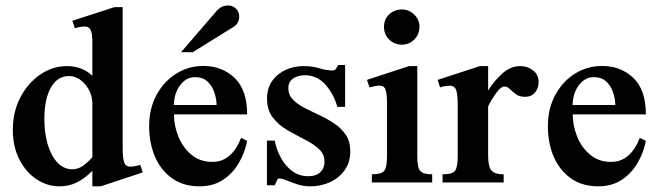

<svg xmlns="http://www.w3.org/2000/svg" viewBox="-20 -653 2360 687"><path d="M490.7 -36.1 340.3 13.7H310.5V-42Q284.2 -15.1 255.9 -0.7Q227.5 13.7 192.4 13.7Q149.4 13.7 111.3 -11.2Q73.2 -36.1 49.6 -81.8Q25.9 -127.4 25.9 -188.5Q25.9 -252.9 53 -304.7Q80.1 -356.4 124.3 -386.5Q168.5 -416.5 220.2 -416.5Q244.6 -416.5 267.8 -408.4Q291 -400.4 310.5 -381.8V-499.5Q310.5 -531.7 304.7 -544.9Q298.8 -558.1 283.7 -558.1Q266.6 -558.1 248 -551.8L238.8 -578.6L389.2 -627.4H418.9V-122.6Q418.9 -87.9 424.3 -72.3Q429.7 -56.6 446.3 -56.6Q453.6 -56.6 463.9 -58.6Q474.1 -60.5 481.9 -63ZM310.5 -90.3V-281.2Q310.5 -320.8 284.9 -350.8Q259.3 -380.9 226.1 -380.9Q185.5 -380.9 162.1 -339.6Q138.7 -298.3 138.7 -227.1Q138.7 -175.8 151.1 -135Q163.6 -94.2 186 -70.8Q208.5 -47.4 238.8 -47.4Q259.8 -47.4 277.6 -60.3Q295.4 -73.2 310.5 -90.3Z M842.8 -159.7 864.3 -148.9Q856.4 -107.9 835 -70.6Q813.5 -33.2 778.3 -9.8Q743.2 13.7 694.3 13.7Q636.2 13.7 595.9 -14.9Q555.7 -43.5 534.7 -92Q513.7 -140.6 513.7 -201.2Q513.7 -264.6 540 -313.2Q566.4 -361.8 610.4 -389.4Q654.3 -417 707.5 -417Q774.4 -417 819.3 -374.3Q864.3 -331.5 864.3 -243.7H602.5Q602.5 -203.6 618.2 -164.6Q633.8 -125.5 664.6 -99.6Q695.3 -73.7 740.2 -73.7Q808.6 -73.7 842.8 -159.7ZM602.1 -277.3H754.9Q754.9 -298.3 747.3 -321.5Q739.7 -344.7 722.9 -360.8Q706.1 -377 677.2 -377Q646.5 -377 624.8 -348.4Q603 -319.8 602.1 -277.3ZM835.9 -594.2Q835.9 -568.8 814.5 -556.2L669.9 -466.3H627.9L756.3 -615.2Q772.9 -633.3 796.4 -633.3Q813.5 -633.3 824.7 -621.8Q835.9 -610.4 835.9 -594.2Z M1233.4 -111.3Q1233.4 -72.8 1213.6 -44.7Q1193.8 -16.6 1161.4 -1.5Q1128.9 13.7 1090.8 13.7Q1065.9 13.7 1044.2 6.6Q1022.5 -0.5 1005.6 -7.6Q988.8 -14.6 978.5 -14.6Q973.6 -14.6 969.5 -4.4Q965.3 5.9 962.9 9.8H935.1V-149.9H962.9Q969.2 -117.7 984.9 -88.6Q1000.5 -59.6 1025.4 -41Q1050.3 -22.5 1083 -22.5Q1111.3 -22.5 1126.2 -36.9Q1141.1 -51.3 1141.1 -74.2Q1141.1 -102.1 1120.4 -120.6Q1099.6 -139.2 1069.1 -154.5Q1038.6 -169.9 1007.8 -187.7Q977.1 -205.6 956.3 -232.2Q935.5 -258.8 935.5 -300.3Q935.5 -337.9 954.1 -363.8Q972.7 -389.6 1002.4 -403.1Q1032.2 -416.5 1065.9 -416.5Q1098.1 -416.5 1122.8 -408.7Q1147.5 -400.9 1169.4 -400.9Q1177.7 -400.9 1182.4 -407.5Q1187 -414.1 1189.9 -420.4H1214.8V-270.5H1187Q1174.3 -316.9 1144.3 -350.3Q1114.3 -383.8 1070.8 -383.8Q1046.4 -383.8 1029.1 -372.3Q1011.7 -360.8 1011.7 -337.4Q1011.7 -313.5 1027.8 -296.9Q1043.9 -280.3 1069.1 -267.3Q1094.2 -254.4 1122.6 -241.2Q1150.9 -228 1176 -211.2Q1201.2 -194.3 1217.3 -170.4Q1233.4 -146.5 1233.4 -111.3Z M1481 -557.6Q1481 -530.8 1462.9 -512Q1444.8 -493.2 1418 -493.2Q1391.6 -493.2 1372.8 -511.2Q1354 -529.3 1354 -557.6Q1354 -584.5 1372.8 -601.8Q1391.6 -619.1 1418 -619.1Q1443.4 -619.1 1462.2 -600.8Q1481 -582.5 1481 -557.6ZM1526.4 0H1310.5V-29.3Q1344.7 -29.3 1354.7 -41.7Q1364.7 -54.2 1364.7 -92.8V-287.1Q1364.7 -317.4 1359.6 -332Q1354.5 -346.7 1337.9 -346.7Q1331.1 -346.7 1320.8 -344.7Q1310.5 -342.8 1302.2 -340.3L1293 -367.2L1443.4 -416.5H1473.1V-92.3Q1473.1 -53.7 1483.6 -41.5Q1494.1 -29.3 1526.4 -29.3Z M1907.2 -358.9Q1907.2 -338.4 1894.8 -322.5Q1882.3 -306.6 1858.9 -306.6Q1838.4 -306.6 1826.2 -315.7Q1814 -324.7 1804.9 -334Q1795.9 -343.3 1785.2 -343.3Q1772.5 -343.3 1756.6 -321.8Q1740.7 -300.3 1726.6 -272.5V-96.2Q1726.6 -57.6 1738 -43.5Q1749.5 -29.3 1782.2 -29.3V0H1563.5V-29.3Q1599.1 -29.3 1608.4 -42.2Q1617.7 -55.2 1617.7 -95.2V-276.4Q1617.7 -313.5 1612.5 -329.8Q1607.4 -346.2 1589.4 -346.2Q1570.8 -346.2 1554.7 -340.3L1545.9 -367.2L1697.3 -416.5H1726.6V-329.1Q1745.1 -359.9 1775.4 -388.2Q1805.7 -416.5 1841.3 -416.5Q1867.7 -416.5 1887.5 -401.1Q1907.2 -385.7 1907.2 -358.9Z M2269.5 -159.7 2291 -148.9Q2283.2 -107.9 2261.7 -70.6Q2240.2 -33.2 2205.1 -9.8Q2169.9 13.7 2121.1 13.7Q2063 13.7 2022.7 -14.9Q1982.4 -43.5 1961.4 -92Q1940.4 -140.6 1940.4 -201.2Q1940.4 -264.6 1966.8 -313.2Q1993.2 -361.8 2037.1 -389.4Q2081.1 -417 2134.3 -417Q2201.2 -417 2246.1 -374.3Q2291 -331.5 2291 -243.7H2029.3Q2029.3 -203.6 2044.9 -164.6Q2060.5 -125.5 2091.3 -99.6Q2122.1 -73.7 2167 -73.7Q2235.4 -73.7 2269.5 -159.7ZM2028.8 -277.3H2181.6Q2181.6 -298.3 2174.1 -321.5Q2166.5 -344.7 2149.7 -360.8Q2132.8 -377 2104 -377Q2073.2 -377 2051.5 -348.4Q2029.8 -319.8 2028.8 -277.3Z"/></svg>

Font: Scheherazade New SemiBold
Style: Regular
Weight: 600
Designer: SIL International
Foundry: SIL International
Version: Version 4.000